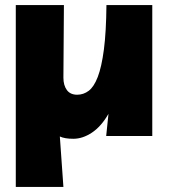

<svg xmlns="http://www.w3.org/2000/svg" viewBox="-20 -534 670 754"><path d="M398 -514H578V0H397L406 -87Q378 -38 341.5 -13.5Q305 11 268 11Q234 11 215 2L229 200H42V-514H231L229 -229Q229 -199 242.5 -180.5Q256 -162 283 -162Q308 -162 328.5 -177.5Q349 -193 364 -232Q379 -271 388 -339.5Q397 -408 398 -514Z"/></svg>

Font: Livvic Black
Style: Regular
Weight: 900
Designer: Jacques Le Bailly, Baron von Fonthausen
Version: Version 1.001; ttfautohint (v1.8.2)